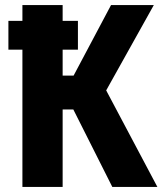

<svg xmlns="http://www.w3.org/2000/svg" viewBox="-20 -734 638 754"><path d="M68 0V-539H13V-652H68V-714H226V-652H286V-539H226V-437H269L416 -714H584L397 -379L598 0H421L268 -304H226V0Z"/></svg>

Font: Noto Sans Condensed ExtraBold
Style: Regular
Weight: 800
Width: 3
Designer: Monotype Design Team
Foundry: Monotype Imaging Inc.
Version: Version 2.013; ttfautohint (v1.8.4.7-5d5b)